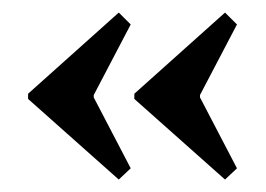

<svg xmlns="http://www.w3.org/2000/svg" viewBox="-20 -460 425 307"><path d="M194.8 -301.8V-310.1L339.8 -439.9L358.9 -420.9L299.8 -308.1V-304.2L358.9 -190.9L339.8 -172.9ZM24.9 -301.8V-310.1L169.9 -439.9L189 -420.9L129.9 -308.1V-304.2L189 -190.9L169.9 -172.9Z"/></svg>

Font: Moniqa Black Paragraph
Style: Regular
Weight: 900
Designer: Rajesh Rajput
Foundry: Rajesh Rajput
Version: Version 1.000